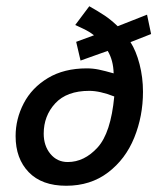

<svg xmlns="http://www.w3.org/2000/svg" viewBox="-20 -586 504 615"><path d="M438 -292Q438 -214 410 -145Q382 -76 326 -33.5Q270 9 192 9Q114 9 72 -34.5Q30 -78 30 -150Q30 -205 56 -255Q82 -305 133.5 -336Q185 -367 258 -367Q278 -367 297 -363Q316 -359 344 -351Q343 -393 325 -423L238 -392L224 -452L281 -473Q266 -485 245.5 -494.5Q225 -504 221 -506L266 -566Q296 -549 315.5 -536Q335 -523 357 -502L451 -539L464 -477L398 -451Q416 -423 427 -380.5Q438 -338 438 -292ZM346 -277Q300 -295 266 -295Q194 -295 157 -255Q120 -215 120 -158Q120 -119 141.5 -93Q163 -67 197 -67Q250 -67 292.5 -113.5Q335 -160 346 -277Z"/></svg>

Font: Cambay Devanagari
Style: Bold Italic
Weight: 700
Designer: Pooja Saxena
Foundry: Pooja Saxena
Version: Version 1.005;PS 001.005;hotconv 1.0.70;makeotf.lib2.5.58329